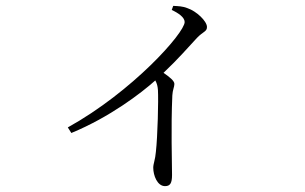

<svg xmlns="http://www.w3.org/2000/svg" viewBox="-20 -576 1040 654"><path d="M542 58C559 58 566 49 566 20C566 -25 562 -140 567 -251C568 -270 574 -280 574 -290C574 -301 557 -314 537 -328C587 -375 622 -416 651 -447C672 -469 685 -468 685 -484C685 -504 649 -538 619 -548C602 -555 587 -555 570 -556L565 -542C587 -532 609 -517 609 -501C609 -464 431 -264 211 -142L223 -123C354 -177 461 -259 509 -302C515 -291 517 -282 518 -269C520 -235 517 -112 511 -59C509 -33 502 -18 502 -5C502 22 516 58 542 58Z"/></svg>

Font: Source Han Serif CN Light
Style: Regular
Weight: 300
Designer: Ryoko NISHIZUKA 西塚涼子 (kana & ideographs); Frank Grießhammer (Latin, Greek & Cyrillic); Wenlong ZHANG 张文龙 (bopomofo); San
Foundry: Adobe
Version: Version 2.003;hotconv 1.1.1;makeotfexe 2.6.0